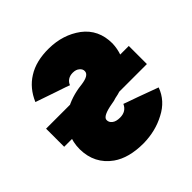

<svg xmlns="http://www.w3.org/2000/svg" viewBox="-154 -625 750 750"><g transform="rotate(-45 221.5 -250.0)"><path d="M37 -401Q91 -382 120 -372.5Q149 -363 161.5 -358.5Q174 -354 176.5 -353Q179 -352 179 -352Q184 -365 195 -372Q206 -379 221 -379Q239 -379 249 -370Q260 -361 259 -349Q258 -328 214 -322Q203 -321 195 -319.5Q187 -318 182 -317Q154 -311 130.5 -300.5Q107 -290 89 -275Q29 -225 29 -148Q30 -67 93 -22Q141 12 222 12Q289 11 343 -18Q398 -46 418 -101Q365 -121 335 -131.5Q305 -142 292.5 -146.5Q280 -151 277.5 -152Q275 -153 275 -153Q262 -124 228 -124Q206 -124 195 -133Q183 -142 184 -156Q186 -175 244 -185Q251 -186 257.5 -187.5Q264 -189 269 -191Q303 -197 329.5 -211.5Q356 -226 374 -248Q392 -269 401.5 -295Q411 -321 412 -350Q412 -427 355 -470Q299 -511 223 -512Q152 -513 105 -483Q60 -455 37 -401ZM-7 -198H450V-298H-7Z"/></g></svg>

Font: Unageo
Style: ExtraBold
Weight: 800
Designer: Richard Sepsi
Foundry: Richard Sepsi
Version: Version 2.000